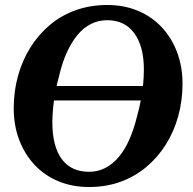

<svg xmlns="http://www.w3.org/2000/svg" viewBox="-20 -740 776 770"><path d="M106 -395H648L638 -337H96ZM337 10Q270 10 214.5 -13Q159 -36 119 -78.5Q79 -121 57 -179Q35 -237 35 -306Q35 -373 52 -435Q69 -497 101.5 -549Q134 -601 179.5 -639.5Q225 -678 283.5 -699Q342 -720 410 -720Q477 -720 532.5 -697Q588 -674 628 -631.5Q668 -589 690 -531Q712 -473 712 -404Q712 -337 695 -275Q678 -213 645.5 -161Q613 -109 567 -70.5Q521 -32 463.5 -11Q406 10 337 10ZM410 -659Q375 -659 345 -644Q315 -629 291 -600Q267 -571 248 -529.5Q229 -488 217 -435Q208 -403 202 -371Q196 -339 193 -308Q190 -277 190 -249Q190 -201 199.5 -164Q209 -127 228 -101.5Q247 -76 274.5 -63.5Q302 -51 337 -51Q372 -51 401.5 -66Q431 -81 455.5 -109.5Q480 -138 498.5 -180Q517 -222 530 -275Q539 -307 545 -339Q551 -371 554 -402Q557 -433 557 -461Q557 -509 547 -545.5Q537 -582 518 -607.5Q499 -633 472 -646Q445 -659 410 -659Z"/></svg>

Font: Roboto Serif 72pt SemiCondensed SemiBold
Style: Italic
Weight: 600
Width: 4
Italic angle: -10°
Designer: Greg Gazdowicz
Foundry: Commercial Type
Version: Version 1.008